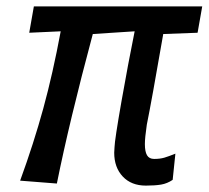

<svg xmlns="http://www.w3.org/2000/svg" viewBox="-20 -570 653 601"><path d="M337.5 -92Q337.5 -97.5 338.5 -109.5Q339 -131.5 360.2 -252.5Q381.5 -373.5 401.5 -472L270.5 -463.5Q197 -189.5 158 4.5L43 -4.5Q85.5 -121 115.5 -230.5Q145.5 -340 170 -472L71.5 -467.5L86 -550H613L598.5 -467.5L491 -463.5Q454.5 -253 439.5 -179.5Q433.5 -138.5 433.5 -119Q433.5 -95.5 440.2 -84Q447 -72.5 462.5 -72.5Q481 -72.5 494.5 -76.5Q508 -80.5 529 -89L520.5 -7Q503.5 4.5 484.2 7.8Q465 11 436.5 11Q391 11 364.2 -17.5Q337.5 -46 337.5 -92Z"/></svg>

Font: JuliaMono SemiBoldItalic
Style: Regular
Weight: 600
Italic angle: -9°
Monospace: yes
Designer: cormullion
Foundry: corm
Version: Version 0.049; ttfautohint (v1.8.4)